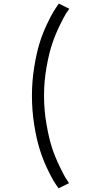

<svg xmlns="http://www.w3.org/2000/svg" viewBox="-20 -825 490 1064"><path d="M304.5 218.5Q290.5 199.5 275.8 175.2Q261 151 238.2 101.8Q215.5 52.5 198.8 -1.5Q182 -55.5 169.5 -133.8Q157 -212 157 -294Q157 -376 169.8 -454Q182.5 -532 199.2 -585.8Q216 -639.5 239.2 -688.8Q262.5 -738 277.2 -761.8Q292 -785.5 306 -805L364 -776.5Q356 -766 345 -748.5Q334 -731 310.8 -683.5Q287.5 -636 269.8 -584Q252 -532 238 -453.5Q224 -375 224 -294Q224 -214 237.8 -135.5Q251.5 -57 268.2 -6.2Q285 44.5 309 94.2Q333 144 342.5 159.2Q352 174.5 362.5 190Z"/></svg>

Font: League Mono Condensed Light
Style: Regular
Weight: 300
Width: 1
Designer: Tyler Finck
Foundry: The League of Moveable Type / Tyler Finck
Version: Version 2.210